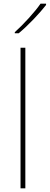

<svg xmlns="http://www.w3.org/2000/svg" viewBox="-20 -1018 269 1038"><path d="M229 -991V-998H199C170 -955 105 -884 60 -844V-838H81C134 -882 194 -946 229 -991ZM117 0V-760H91V0Z"/></svg>

Font: Noto Sans Lao Thin
Style: Regular
Weight: 100
Designer: Monotype Design Team
Foundry: Monotype Imaging Inc.
Version: Version 2.003